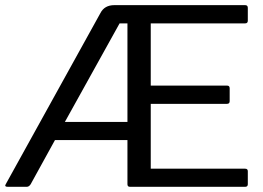

<svg xmlns="http://www.w3.org/2000/svg" viewBox="-20 -720 1015 740"><path d="M2 -9.8C-2 -3.3 0.7 0 9.8 0H83C88.9 0 93.9 -3.3 98.1 -9.8L191.9 -180.2H471.2V-9.8C471.2 -3.3 474.4 0 481 0H924.8C931.6 0 935.1 -3.3 935.1 -9.8V-60.1C935.1 -66.6 931.6 -69.8 924.8 -69.8H561V-319.8H855C861.8 -319.8 865.2 -323.2 865.2 -330.1V-379.9C865.2 -386.7 861.8 -390.1 855 -390.1H561V-629.9H924.8C931.6 -629.9 935.1 -633.3 935.1 -640.1V-689.9C935.1 -696.8 931.6 -700.2 924.8 -700.2H420.9C395.5 -700.2 377.6 -690.1 367.2 -669.9ZM230 -250 440.9 -629.9H471.2V-250Z"/></svg>

Font: Numans
Style: Regular
Weight: 400
Designer: Jovanny Lemonad
Foundry: Jovanny Lemonad
Version: Version 001.001